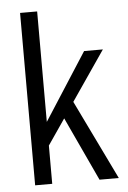

<svg xmlns="http://www.w3.org/2000/svg" viewBox="-51 -728 510 766"><g transform="rotate(-5 204.0 -345.0)"><path d="M197.3 -255.9 127 -153.3V0H58.6V-690.4H127V-248L299.8 -516.6H375L239.3 -318.4L393.6 0H316.4Z"/></g></svg>

Font: Altinn-DIN Condensed
Style: Regular
Weight: 400
Width: 3
Designer: Charles Nix
Foundry: Altinn
Version: Version 2.00